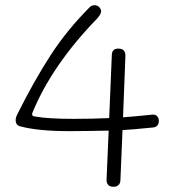

<svg xmlns="http://www.w3.org/2000/svg" viewBox="-20 -711 653 735"><path d="M588 -248Q588 -226 566 -223Q487 -215 449 -213L441 -22Q441 -10 434 -3Q427 4 414 4Q400 4 393.5 -4Q387 -12 388 -25L396 -211Q304 -209 244 -209Q127 -209 59 -227Q40 -231 40 -251Q40 -261 46 -273Q111 -403 174 -500Q237 -597 324 -684Q331 -691 342 -691Q353 -691 360 -683.5Q367 -676 367 -667Q367 -657 351 -639Q267 -553 204 -461.5Q141 -370 104 -279Q103 -277 103 -273Q103 -266 114 -265Q164 -256 262 -256Q333 -256 398 -259L408 -499Q408 -525 433 -525Q462 -525 460 -494L451 -262Q484 -264 562 -272Q572 -274 580 -267.5Q588 -261 588 -248Z"/></svg>

Font: Mali Light
Style: Regular
Weight: 300
Designer: Kitiyaporn Chalermlarp | Katatrad Aksorn Co.,Ltd.
Foundry: Cadson Demak Co.,Ltd.
Version: Version 1.000; ttfautohint (v1.6)